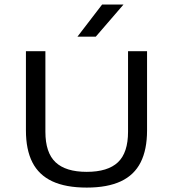

<svg xmlns="http://www.w3.org/2000/svg" viewBox="-20 -821 764 848"><path d="M363 7.5Q270.5 7.5 211 -20.2Q151.5 -48 123 -104Q94.5 -160 94.5 -245V-595H180.5V-239Q180.5 -146.5 225.5 -104.2Q270.5 -62 363 -62Q456 -62 500.8 -104.2Q545.5 -146.5 545.5 -239V-595H629.5V-245Q629.5 -160 601.2 -104Q573 -48 513.8 -20.2Q454.5 7.5 363 7.5ZM322 -659 431 -801H525.5L403 -659Z"/></svg>

Font: Encode Sans SC Expanded
Style: Regular
Weight: 400
Width: 7
Designer: Multiple Designers
Foundry: Impallari Type
Version: Version 3.002